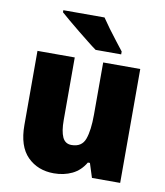

<svg xmlns="http://www.w3.org/2000/svg" viewBox="-86 -837 790 918"><g transform="rotate(10 309.0 -378.0)"><path d="M558 -553V0H421L399 -69H389Q365 -28 325.5 -9Q286 10 237 10Q159 10 109 -40Q59 -90 59 -193V-553H240V-249Q240 -195 253 -166.5Q266 -138 297 -138Q347 -138 362.5 -180.5Q378 -223 378 -300V-553ZM347 -766Q361 -745 381.5 -717Q402 -689 422.5 -663Q443 -637 456 -620V-606H332Q315 -618 290 -638Q265 -658 237.5 -680Q210 -702 186 -722.5Q162 -743 147 -756V-766Z"/></g></svg>

Font: Noto Sans SemiCondensed Black
Style: Regular
Weight: 900
Width: 4
Designer: Monotype Design Team
Foundry: Monotype Imaging Inc.
Version: Version 2.013; ttfautohint (v1.8.4.7-5d5b)